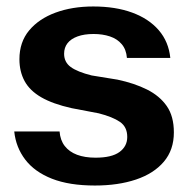

<svg xmlns="http://www.w3.org/2000/svg" viewBox="-20 -563 584 593"><path d="M273 10Q194 10 140.5 -11Q87 -32 58 -70Q29 -108 24 -157H164Q166 -130 180 -112Q194 -94 218 -85Q242 -76 275 -76Q325 -76 349 -93.5Q373 -111 373 -140Q373 -171 350.5 -186.5Q328 -202 285 -213L201 -229Q143 -242 107.5 -262.5Q72 -283 56 -312.5Q40 -342 40 -380Q40 -433 70 -469Q100 -505 151.5 -524Q203 -543 268 -543Q337 -543 388.5 -524Q440 -505 470.5 -469.5Q501 -434 506 -384H372Q370 -410 356 -426.5Q342 -443 319.5 -450.5Q297 -458 269 -458Q240 -458 219.5 -450.5Q199 -443 188.5 -429.5Q178 -416 178 -397Q178 -371 198.5 -356Q219 -341 263 -330L343 -317Q395 -306 434 -286.5Q473 -267 495 -235.5Q517 -204 517 -154Q517 -100 486 -63.5Q455 -27 400 -8.5Q345 10 273 10Z"/></svg>

Font: Hubot Sans SemiBold
Style: Regular
Weight: 600
Designer: Deni Anggara
Foundry: GitHub, Inc., Subsidiary of Microsoft Corporation
Version: Version 2.000